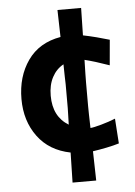

<svg xmlns="http://www.w3.org/2000/svg" viewBox="-54 -667 596 845"><g transform="rotate(-5 244.0 -245.0)"><path d="M232 137Q233.5 70.5 235 4.5Q141.5 -14 90.8 -83Q40 -152 40 -248.5Q40 -348 89.8 -418.8Q139.5 -489.5 235 -506Q233.5 -566 232 -625.5H336.5Q335 -565 334 -504.5Q361.5 -499 393.5 -490.8Q425.5 -482.5 450 -475L440 -363Q410.5 -373.5 381.5 -382.5Q352.5 -391.5 331.5 -396.5Q330.5 -361 330 -335Q329.5 -309 329.5 -296.5V-192Q329.5 -180 330 -154.8Q330.5 -129.5 331.5 -95.5Q346 -96.5 380 -106Q414 -115.5 442.5 -127L450 -17Q427.5 -10 394.2 -3.2Q361 3.5 333.5 7.5Q335 72 336.5 137ZM169.5 -252Q169.5 -159.5 237.5 -118.5Q238.5 -144.5 238.8 -163.2Q239 -182 239.5 -192V-296.5Q239 -307.5 238.5 -330.5Q238 -353.5 237.5 -385Q205.5 -367.5 187.5 -333.5Q169.5 -299.5 169.5 -252Z"/></g></svg>

Font: Commissioner Loud SemiBold
Style: Regular
Weight: 600
Designer: Kostas Bartsokas
Foundry: Kostas Bartsokas
Version: Version 1.000; ttfautohint (v1.8.3)